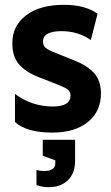

<svg xmlns="http://www.w3.org/2000/svg" viewBox="-20 -535 461 795"><path d="M163 173Q209 173 209 141V129L157 110V44H291V129Q291 182 261.5 211Q232 240 182 240Q154 240 131 231V169Q145 173 163 173ZM384 -478 356 -369Q304 -406 235 -406Q158 -406 158 -363Q158 -348 167.5 -338.5Q177 -329 205 -318L285 -286Q343 -263 370.5 -231.5Q398 -200 398 -148Q398 -73 343.5 -29.5Q289 14 197 14Q89 14 42 -30V-146Q113 -94 198 -94Q272 -94 272 -139Q272 -155 261.5 -163.5Q251 -172 221 -184L139 -216Q86 -237 58.5 -269Q31 -301 31 -356Q31 -428 88 -471.5Q145 -515 245 -515Q333 -515 384 -478Z"/></svg>

Font: Techna Sans
Style: Regular
Weight: 400
Designer: Carl Enlund
Version: Version 1.003